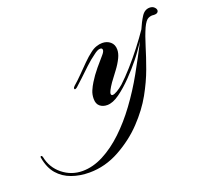

<svg xmlns="http://www.w3.org/2000/svg" viewBox="-371 -499 976 904"><g transform="rotate(-20 117.0 -47.5)"><path d="M-68 269Q-116 269 -156.5 254.5Q-197 240 -224 209Q-251 178 -260 126Q-262 118 -256 118Q-252 118 -250 125Q-239 181 -195.5 216Q-152 251 -96 251Q-44 251 9 223.5Q62 196 112 148.5Q162 101 206 41Q253 -23 291.5 -92Q330 -161 366 -231Q353 -212 339 -192Q325 -172 311 -155Q284 -121 249.5 -85.5Q215 -50 181 -25.5Q147 -1 119 -1Q97 -1 82.5 -13Q68 -25 68 -50Q68 -72 76 -90.5Q84 -109 94 -125Q111 -153 135 -182Q159 -211 177 -231Q188 -244 188 -252Q188 -262 177 -262Q164 -262 144 -246Q120 -229 95 -205.5Q70 -182 48 -161Q26 -140 12 -128Q5 -123 2 -123Q-2 -123 -2 -127Q-2 -133 5 -139Q25 -156 47.5 -179Q70 -202 92.5 -224.5Q115 -247 134 -261Q149 -273 165 -278.5Q181 -284 195 -284Q219 -284 235.5 -270Q252 -256 252 -231Q252 -212 242 -191Q230 -166 211.5 -141.5Q193 -117 176 -94Q163 -75 157 -63Q151 -51 151 -46Q151 -37 159 -37Q167 -37 182.5 -46Q198 -55 214 -69Q241 -94 273.5 -130.5Q306 -167 337 -207Q368 -247 391 -281Q405 -314 421 -339Q437 -364 462 -364Q476 -364 484.5 -356Q493 -348 493 -340Q493 -333 487 -328.5Q481 -324 467 -325Q456 -327 442 -321Q428 -315 413 -283Q397 -247 382.5 -199Q368 -151 348 -96Q328 -41 295.5 17.5Q263 76 209 133Q156 189 83.5 229Q11 269 -68 269Z"/></g></svg>

Font: Arizonia
Style: Regular
Weight: 400
Designer: Robert E. Leuschke
Foundry: Robert E. Leuschke
Version: Version 1.010; ttfautohint (v1.8.4.7-5d5b)